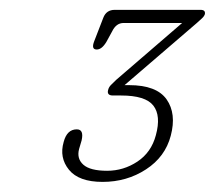

<svg xmlns="http://www.w3.org/2000/svg" viewBox="-20 -720 426 380"><path d="M318 -451.5Q307 -409.5 269 -384.8Q231 -360 183 -360Q136 -360 116.5 -384Q97 -408 106 -439Q112.5 -464 132 -464Q146.5 -464 141.5 -442L136.5 -425Q131.5 -406 145 -394Q158.5 -382 192 -382Q224.5 -382 252 -400.2Q279.5 -418.5 288.5 -452.5Q299 -491 283.5 -511Q268 -531 219.5 -531H203.5Q191 -531 194 -542Q195.5 -548 200 -552.2Q204.5 -556.5 210 -562L340.5 -674.5H224.5Q210 -674.5 202 -658L190.5 -637Q181.5 -622 171.5 -622Q160 -622 166.5 -638.5L184.5 -685Q190.5 -700.5 207 -700.5H377Q387 -700.5 385.5 -692Q384 -687.5 379.5 -683.5Q375 -679.5 369 -674L226.5 -551.5Q232 -551.5 235.5 -551.5Q290 -551.5 309.8 -523.2Q329.5 -495 318 -451.5Z"/></svg>

Font: Fraunces 72pt S100 Thin
Style: Italic
Weight: 100
Italic angle: -16°
Version: Version 1.000; ttfautohint (v1.8.3)